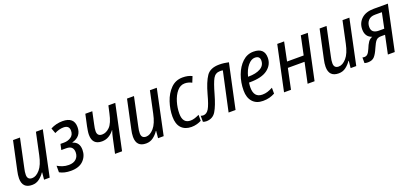

<svg xmlns="http://www.w3.org/2000/svg" viewBox="18 -1343 4574 2151"><g transform="rotate(-20 2305.5 -268.0)"><path d="M155 10Q204 10 241 -18Q278 -46 303 -84H307L299 0H366L479 -536H397L342 -277Q319 -166 273.5 -114Q228 -62 181 -62Q125 -62 125 -121Q125 -155 135 -196L207 -536H124L51 -195Q46 -173 43 -151Q40 -129 40 -109Q40 10 155 10Z M618 10Q716 10 767 -41.5Q818 -93 818 -168Q818 -259 740 -281V-284Q853 -314 853 -426Q853 -546 716 -546Q640 -546 573 -511L596 -448Q652 -476 702 -476Q771 -476 771 -413Q771 -363 734.5 -338.5Q698 -314 652 -314H609L594 -246H652Q698 -246 717.5 -225Q737 -204 737 -168Q737 -119 705.5 -89.5Q674 -60 618 -60Q578 -60 544 -71.5Q510 -83 484 -99V-21Q538 10 618 10Z M1145 0H1229L1343 -536H1261L1241 -447Q1218 -338 1176 -295.5Q1134 -253 1085 -253Q1027 -253 1027 -312Q1027 -343 1039 -394L1069 -536H986L956 -398Q951 -372 947 -347Q943 -322 943 -300Q943 -181 1057 -181Q1103 -181 1140.5 -203.5Q1178 -226 1203 -261H1206Q1199 -241 1192.5 -216Q1186 -191 1181 -167Z M1514 10Q1563 10 1600 -18Q1637 -46 1662 -84H1666L1658 0H1725L1838 -536H1756L1701 -277Q1678 -166 1632.5 -114Q1587 -62 1540 -62Q1484 -62 1484 -121Q1484 -155 1494 -196L1566 -536H1483L1410 -195Q1405 -173 1402 -151Q1399 -129 1399 -109Q1399 10 1514 10Z M2055 10Q2089 10 2119.5 1.5Q2150 -7 2174 -20V-91Q2147 -78 2121 -69.5Q2095 -61 2069 -61Q1976 -61 1976 -176Q1976 -245 1996.5 -314Q2017 -383 2055.5 -429Q2094 -475 2148 -475Q2172 -475 2193.5 -468.5Q2215 -462 2231 -453L2259 -522Q2213 -546 2148 -546Q2064 -546 2007 -488.5Q1950 -431 1921 -344.5Q1892 -258 1892 -171Q1892 -81 1935.5 -35.5Q1979 10 2055 10Z M2233 7Q2310 6 2348 -57Q2386 -120 2422 -248Q2456 -370 2483.5 -419.5Q2511 -469 2568 -469Q2586 -469 2600 -466L2499 0H2582L2695 -528Q2668 -534 2640.5 -537.5Q2613 -541 2583 -541Q2475 -541 2430 -474.5Q2385 -408 2348 -274Q2317 -157 2290.5 -112.5Q2264 -68 2224 -67Q2206 -67 2193 -73V-1Q2200 2 2210 4.5Q2220 7 2233 7Z M2908 10Q2951 10 2984.5 1Q3018 -8 3050 -25V-95Q3015 -77 2986.5 -68Q2958 -59 2926 -59Q2824 -59 2824 -179Q2824 -205 2829 -237H2841Q2982 -237 3052 -290.5Q3122 -344 3122 -428Q3122 -546 2992 -546Q2917 -546 2860.5 -493Q2804 -440 2772.5 -355Q2741 -270 2741 -173Q2741 -88 2785 -39Q2829 10 2908 10ZM2841 -302Q2861 -382 2901 -429.5Q2941 -477 2984 -477Q3043 -477 3043 -423Q3043 -363 2989.5 -332.5Q2936 -302 2846 -302Z M3160 0 3274 -536H3356L3310 -313H3508L3555 -536H3638L3524 0H3441L3493 -243H3294L3243 0Z M3810 10Q3859 10 3896 -18Q3933 -46 3958 -84H3962L3954 0H4021L4134 -536H4052L3997 -277Q3974 -166 3928.5 -114Q3883 -62 3836 -62Q3780 -62 3780 -121Q3780 -155 3790 -196L3862 -536H3779L3706 -195Q3701 -173 3698 -151Q3695 -129 3695 -109Q3695 10 3810 10Z M4159 6Q4211 6 4238 -24Q4265 -54 4291 -116Q4316 -174 4336 -196.5Q4356 -219 4396 -219H4444L4398 0H4480L4593 -536H4425Q4329 -536 4276.5 -487Q4224 -438 4224 -362Q4224 -273 4301 -247Q4270 -236 4251 -208.5Q4232 -181 4214 -135Q4197 -95 4181 -79.5Q4165 -64 4143 -64Q4128 -64 4119 -67V0Q4137 6 4159 6ZM4395 -286Q4307 -286 4307 -361Q4307 -407 4334.5 -438Q4362 -469 4416 -469H4497L4459 -286Z"/></g></svg>

Font: Noto Sans UI SemiCondensed
Style: Italic
Weight: 400
Width: 4
Italic angle: -12°
Designer: Monotype Design Team
Foundry: Monotype Imaging Inc.
Version: Version 1.901